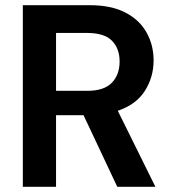

<svg xmlns="http://www.w3.org/2000/svg" viewBox="-20 -720 663 740"><path d="M68 0V-700H325Q409 -700 463.5 -671.5Q518 -643 545 -594.5Q572 -546 572 -487Q572 -423 538.5 -370Q505 -317 434 -293L579 0H432L302 -276H196V0ZM196 -370H317Q381 -370 411 -401Q441 -432 441 -483Q441 -533 411.5 -563Q382 -593 316 -593H196Z"/></svg>

Font: DeepMind Sans
Style: Bold
Weight: 700
Designer: Jonny Pinhorn / Modifications: Colophon Foundry
Foundry: Colophon Foundry
Version: Version 1.002; ttfautohint (v1.8.2)